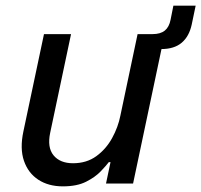

<svg xmlns="http://www.w3.org/2000/svg" viewBox="-20 -651 714 681"><path d="M203 10Q152 10 116 -13.5Q80 -37 65 -80.5Q50 -124 63 -185L136 -530H232L158 -180Q147 -128 170 -100Q193 -72 239 -72Q287 -72 321.5 -97Q356 -122 377.5 -161Q399 -200 407 -241L468 -530H564L452 0H356L372 -76H366Q357 -64 337.5 -43.5Q318 -23 285.5 -6.5Q253 10 203 10ZM595 -631H674L660 -564Q651 -522 624.5 -499.5Q598 -477 552 -477H464L475 -530H521Q549 -530 564.5 -542.5Q580 -555 585 -581Z"/></svg>

Font: Be Vietnam Pro Variable Thin
Style: Italic
Weight: 100
Italic angle: -12°
Designer: Lam Bao, Tony Le, Vietanh Nguyen
Foundry: Yellow Type Foundry
Version: Version 1.002